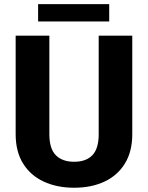

<svg xmlns="http://www.w3.org/2000/svg" viewBox="-20 -880 702 910"><path d="M447.8 -710.9H606.9V-244.1Q606.9 -161.6 572 -105Q537.1 -48.3 475.1 -19.3Q413.1 9.8 331.5 9.8Q250 9.8 187.3 -19.3Q124.5 -48.3 89.4 -105Q54.2 -161.6 54.2 -244.1V-710.9H213.9V-244.1Q213.9 -175.3 244.6 -144.3Q275.4 -113.3 331.5 -113.3Q387.7 -113.3 417.7 -144.3Q447.8 -175.3 447.8 -244.1ZM497.6 -860.4V-778.3H160.6V-860.4Z"/></svg>

Font: Vazirmatn UI FD ExtraBold
Style: Regular
Weight: 800
Designer: Saber Rastikerdar
Foundry: Saber Rastikerdar
Version: Version 33.003